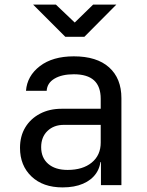

<svg xmlns="http://www.w3.org/2000/svg" viewBox="-20 -805 640 835"><path d="M252 10Q167 10 117 -37.5Q67 -85 67 -162Q67 -213 90 -251Q113 -289 154 -310.5Q195 -332 248 -332H418V-375Q418 -429 389 -455.5Q360 -482 301 -482Q249 -482 217 -463Q185 -444 183 -410H93Q98 -475 153.5 -517.5Q209 -560 301 -560Q401 -560 454.5 -512Q508 -464 508 -378V0H419V-100H404L418 -120Q418 -80 398 -51Q378 -22 341 -6Q304 10 252 10ZM274 -66Q340 -66 379 -98Q418 -130 418 -185V-262H258Q214 -262 186.5 -235.5Q159 -209 159 -165Q159 -119 189.5 -92.5Q220 -66 274 -66ZM264 -645 124 -785H223L305 -707L385 -785H486L347 -645Z"/></svg>

Font: JetBrains Mono
Style: Regular
Weight: 400
Monospace: yes
Designer: Philipp Nurullin, Konstantin Bulenkov
Foundry: JetBrains
Version: Version 2.305